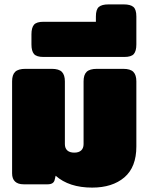

<svg xmlns="http://www.w3.org/2000/svg" viewBox="-20 -838 675 873"><path d="M233 -39 229 -22Q225 0 197 0H87Q62 0 48.5 -12.5Q35 -25 35 -50V-468Q35 -498 49 -511.5Q63 -525 96 -525H215Q248 -525 261.5 -511Q275 -497 275 -468V-183Q275 -164 286 -154Q297 -144 318 -144Q338 -144 349 -154Q360 -164 360 -183V-468Q360 -498 374 -511.5Q388 -525 421 -525H540Q573 -525 586.5 -511Q600 -497 600 -468V-172Q600 -78 545.5 -31.5Q491 15 399 15Q294 15 233 -39Z M123 -636V-682Q123 -712 134.5 -725.5Q146 -739 178 -739H416V-763Q416 -795 429.5 -806.5Q443 -818 473 -818H543Q573 -818 586.5 -806.5Q600 -795 600 -763V-636Q600 -606 588.5 -592.5Q577 -579 545 -579H178Q146 -579 134.5 -592.5Q123 -606 123 -636Z"/></svg>

Font: Mitr
Style: Bold
Weight: 700
Designer: Thanarat Vachiruckul
Foundry: Cadson Demak
Version: Version 1.002